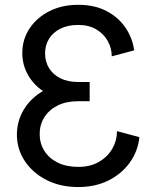

<svg xmlns="http://www.w3.org/2000/svg" viewBox="-20 -752 637 782"><path d="M298.8 -418H345.2V-339.8H298.8Q250 -339.8 214.8 -322.3Q179.7 -304.7 160.6 -274.4Q141.6 -244.1 141.6 -206.1Q141.6 -168 160.6 -137.7Q179.7 -107.4 214.8 -89.8Q250 -72.3 298.8 -72.3Q347.7 -72.3 383.1 -92.8Q418.5 -113.3 437.5 -146.5Q456.5 -179.7 456.5 -217.8L547.9 -193.4Q541.5 -135.3 508.3 -89.4Q475.1 -43.5 421.4 -16.8Q367.7 9.8 298.8 9.8Q225.6 9.8 169.2 -19Q112.8 -47.9 80.8 -96.4Q48.8 -145 48.8 -204.1Q48.8 -231.9 56.2 -257.6Q63.5 -283.2 77.1 -305.9Q90.8 -328.6 110.4 -347.7Q129.9 -366.7 154.8 -381.3Q135.3 -394.5 119.6 -411.6Q104 -428.7 93 -448.5Q82 -468.3 76.4 -490.5Q70.8 -512.7 70.8 -536.1Q70.8 -590.8 99.9 -635.3Q128.9 -679.7 180.4 -706.1Q231.9 -732.4 298.8 -732.4Q366.2 -732.4 414.8 -706.5Q463.4 -680.7 491.7 -638.4Q520 -596.2 526.4 -546.9L435.1 -522.5Q435.1 -556.2 418.7 -585.2Q402.3 -614.3 372.1 -632.3Q341.8 -650.4 298.8 -650.4Q256.3 -650.4 226.1 -635.3Q195.8 -620.1 179.7 -594Q163.6 -567.9 163.6 -534.2Q163.6 -501 179.7 -474.6Q195.8 -448.2 226.1 -433.1Q256.3 -418 298.8 -418Z"/></svg>

Font: Giphurs SC
Style: Regular
Weight: 400
Version: Version 0.920